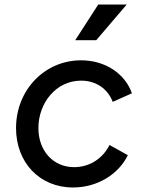

<svg xmlns="http://www.w3.org/2000/svg" viewBox="-20 -818 655 850"><path d="M303 12C412 12 505 -47 546 -131L465 -176C435 -117 378 -78 308 -78C216 -78 150 -150 150 -251C150 -362 228 -461 339 -461C407 -461 458 -423 479 -367L564 -405C534 -491 447 -551 339 -551C178 -551 51 -420 51 -251C51 -99 155 12 303 12ZM313 -640H406L541 -798H415Z"/></svg>

Font: Mluvka Medium
Style: Italic
Weight: 500
Italic angle: -8°
Designer: Modified by Jiří Krblich, Original typeface by Gumpita Rahayu
Foundry: Gumpita Rahayu & Jiří Krblich
Version: Version 2.000;Glyphs 3.1.1 (3134)